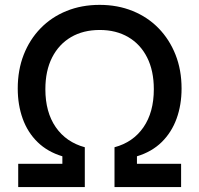

<svg xmlns="http://www.w3.org/2000/svg" viewBox="-20 -757 807 777"><path d="M53.7 0V-94.2H232.4V-124.5Q172.4 -142.6 132.1 -181.9Q91.8 -221.2 71.8 -276.9Q51.8 -332.5 51.8 -398.9Q51.8 -473.6 75.9 -535.4Q100.1 -597.2 144.3 -642.6Q188.5 -688 249.3 -712.6Q310.1 -737.3 383.3 -737.3Q456.1 -737.3 516.8 -712.6Q577.6 -688 621.8 -642.6Q666 -597.2 690.4 -535.4Q714.8 -473.6 714.8 -398.9Q714.8 -332.5 694.6 -276.9Q674.3 -221.2 634.3 -181.9Q594.2 -142.6 534.2 -124.5V-94.2H712.9V0H443.4V-161.1Q518.6 -181.2 560.5 -241.9Q602.5 -302.7 602.5 -396Q602.5 -470.7 575.4 -524.4Q548.3 -578.1 499 -606.9Q449.7 -635.7 383.8 -635.7Q316.9 -635.7 267.6 -606.9Q218.3 -578.1 190.9 -524.4Q163.6 -470.7 163.6 -396Q163.6 -303.2 205.6 -242.4Q247.6 -181.6 323.2 -161.1V0Z"/></svg>

Font: Inter 18pt Medium
Style: Regular
Weight: 500
Designer: Rasmus Andersson
Foundry: rsms
Version: Version 4.001;git-66647c0bb